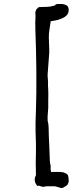

<svg xmlns="http://www.w3.org/2000/svg" viewBox="-20 -795 390 967"><path d="M184 143Q186 144 188 144Q194 146 196 146Q200 146 204 145Q207 145 211 144Q212 143 212 143H226H252Q257 143 260.5 144Q264 145 267 146Q272 147 275 148Q278 149 281 150Q285 152 290 152Q294 152 296 151Q298 150 300 149Q302 147 304.5 146Q307 145 309 144Q317 139 319.5 135.5Q322 132 324 126Q326 122 326 117Q326 100 323 90Q321 81 302 74Q297 72 292 72Q287 72 282 71H262Q250 71 237 71Q235 63 235 59V38Q232 30 232 23Q231 17 231 15Q229 -53 228 -65Q225 -120 225 -153Q225 -156 224 -160Q224 -165 224 -168Q222 -172 222 -180L220 -185Q220 -191 220 -196Q219 -202 220 -211Q222 -232 223 -252Q223 -272 223 -296Q224 -316 223 -339Q221 -372 222 -381Q222 -386 221 -397Q219 -416 220 -422Q220 -422 228 -529Q228 -529 228 -549L226 -603Q225 -623 230 -653L234 -677Q234 -679 235 -688Q248 -690 259 -692Q285 -697 305.5 -709.5Q326 -722 326 -744Q326 -763 314 -769Q302 -775 289 -775H273Q270 -775 266 -774Q261 -774 260 -772L259 -770V-769L254 -767Q251 -766 247 -765Q243 -765 239.5 -763.5Q236 -762 233 -762Q219 -760 197 -760L175 -759L163 -748Q163 -747 162 -744Q158 -738 158 -732Q159 -717 159 -715Q158 -704 158 -691Q157 -679 158 -667Q158 -656 158 -649Q162 -545 163 -444Q164 -315 161 -238Q158 -168 159 -137Q162 -67 161 -27Q160 -2 160 26Q160 50 161 80V88Q154 100 155 112Q156 124 160 130Q168 143 169 142Q173 138 184 143Z"/></svg>

Font: ToneOZ-Tsuipita-TC
Style: Tsuipita-TC
Weight: 400
Designer: :Jeffrey Xuan (Chih-Lin Hsuan)  :
Foundry: jeffreyx@gmail.com, cjkFonts.io
Version: Version 0.24071